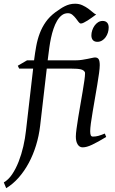

<svg xmlns="http://www.w3.org/2000/svg" viewBox="-69 -762 608 1019"><path d="M507.8 -616.2Q507.8 -602.5 503.7 -589.1Q499.5 -575.7 491.7 -564.7Q483.9 -553.7 472.7 -546.9Q461.4 -540 447.8 -540Q432.6 -540 424.3 -548.8Q416 -557.6 416 -574.2Q416 -587.4 420.4 -600.8Q424.8 -614.3 432.6 -625.5Q440.4 -636.7 451.4 -643.8Q462.4 -650.9 476.1 -650.9Q491.2 -650.9 499.5 -641.8Q507.8 -632.8 507.8 -616.2ZM441.4 -685.1Q431.2 -677.7 419.4 -669.2Q407.7 -660.6 396.5 -653.6Q385.3 -646.5 375.7 -641.8Q366.2 -637.2 360.4 -637.2Q354 -637.2 347.7 -645.8Q341.3 -654.3 333.5 -664.6Q325.7 -674.8 315.4 -683.3Q305.2 -691.9 291.5 -691.9Q272.9 -691.9 258.8 -680.9Q244.6 -669.9 233.9 -651.6Q223.1 -633.3 215.1 -609.6Q207 -585.9 201.7 -560.5Q196.3 -535.2 192.9 -510.3Q189.5 -485.4 187 -464.8L184.1 -441.9H334Q350.1 -441.9 366 -444.3Q381.8 -446.8 395.5 -449.5Q409.2 -452.1 419.7 -454.6Q430.2 -457 435.5 -457Q448.7 -457 454.6 -447.8Q460.4 -438.5 460.4 -416Q460.4 -401.9 456.8 -374.3Q453.1 -346.7 447.3 -312.5Q441.4 -278.3 435.1 -241Q428.7 -203.6 422.9 -169.4Q417 -135.3 413.3 -107.7Q409.7 -80.1 409.7 -65.9Q409.7 -50.8 412.8 -43.9Q416 -37.1 424.3 -37.1Q439.5 -37.1 453.4 -41Q467.3 -44.9 487.3 -53.2L494.6 -35.2Q471.7 -21.5 453.4 -11.2Q435.1 -1 419.9 6.1Q404.8 13.2 392.6 16.6Q380.4 20 369.6 20Q353 20 343.3 4.6Q333.5 -10.7 333.5 -37.1Q333.5 -51.8 337.2 -78.9Q340.8 -106 346.2 -138.9Q351.6 -171.9 357.9 -207.8Q364.3 -243.7 369.6 -276.1Q375 -308.6 378.7 -334Q382.3 -359.4 382.3 -371.1Q382.3 -376 381.8 -378.4Q376 -390.1 359.6 -394Q343.3 -397.9 308.6 -397.9H179.2L144 -94.2Q137.7 -40.5 122.3 9.5Q106.9 59.6 83.7 102.8Q60.5 146 30.3 180.4Q0 214.8 -36.1 236.8L-48.8 206.1Q-24.4 192.4 -4.6 163.1Q15.1 133.8 30 95.7Q44.9 57.6 54.7 14.9Q64.5 -27.8 68.8 -67.9L106.9 -397.9H32.7L25.4 -413.1L74.7 -441.9H111.8Q116.7 -481 123.3 -517.1Q129.9 -553.2 142.1 -585.4Q154.3 -617.7 174.1 -645.8Q193.8 -673.8 224.6 -696.8Q237.8 -706.1 250 -714.4Q262.2 -722.7 274.9 -729Q287.6 -735.4 301 -738.8Q314.5 -742.2 329.6 -742.2Q351.1 -742.2 368.4 -734.1Q385.7 -726.1 399.4 -716.1Q413.1 -706.1 423.6 -696.8Q434.1 -687.5 441.4 -685.1Z"/></svg>

Font: Gentium Plus
Style: Italic
Weight: 400
Italic angle: -8°
Designer: J. Victor Gaultney, Annie Olsen, Iska Routamaa
Foundry: SIL International
Version: Version 1.510